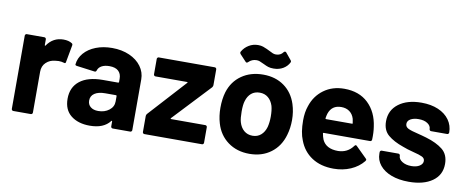

<svg xmlns="http://www.w3.org/2000/svg" viewBox="-63 -982 3081 1265"><g transform="rotate(10 1477.5 -350.0)"><path d="M365 -507Q373 -503 371 -492L350 -378Q349 -366 336 -371Q321 -376 301 -376Q293 -376 279 -374Q243 -371 218 -347.5Q193 -324 193 -285V-12Q193 -7 189.5 -3.5Q186 0 181 0H64Q59 0 55.5 -3.5Q52 -7 52 -12V-502Q52 -507 55.5 -510.5Q59 -514 64 -514H181Q186 -514 189.5 -510.5Q193 -507 193 -502V-464Q193 -461 195 -460Q197 -459 198 -461Q239 -521 308 -521Q344 -521 365 -507Z M858 -351V-12Q858 -7 854.5 -3.5Q851 0 846 0H729Q724 0 720.5 -3.5Q717 -7 717 -12V-45Q717 -48 715 -49Q713 -50 711 -47Q669 8 576 8Q498 8 450 -30Q402 -68 402 -142Q402 -219 456 -261.5Q510 -304 610 -304H712Q717 -304 717 -309V-331Q717 -364 697 -382.5Q677 -401 637 -401Q606 -401 585.5 -390Q565 -379 559 -359Q556 -348 546 -349L425 -365Q413 -367 414 -374Q418 -416 447.5 -450Q477 -484 525.5 -503Q574 -522 634 -522Q699 -522 750 -499.5Q801 -477 829.5 -438Q858 -399 858 -351ZM717 -179V-215Q717 -220 712 -220H640Q595 -220 569.5 -203Q544 -186 544 -155Q544 -128 563 -112.5Q582 -97 614 -97Q657 -97 687 -120Q717 -143 717 -179Z M929 -12V-119Q929 -127 935 -134L1160 -381Q1165 -387 1158 -387H947Q942 -387 938.5 -390.5Q935 -394 935 -399V-502Q935 -507 938.5 -510.5Q942 -514 947 -514H1321Q1326 -514 1329.5 -510.5Q1333 -507 1333 -502V-396Q1333 -389 1327 -381L1095 -134Q1091 -128 1097 -128H1326Q1331 -128 1334.5 -124.5Q1338 -121 1338 -116V-12Q1338 -7 1334.5 -3.5Q1331 0 1326 0H941Q936 0 932.5 -3.5Q929 -7 929 -12Z M1418 -156Q1404 -203 1404 -258Q1404 -317 1418 -364Q1441 -438 1501 -480Q1561 -522 1645 -522Q1727 -522 1785 -480.5Q1843 -439 1867 -365Q1883 -315 1883 -260Q1883 -206 1869 -159Q1847 -81 1787.5 -36.5Q1728 8 1644 8Q1560 8 1500 -36Q1440 -80 1418 -156ZM1733 -188Q1741 -220 1741 -258Q1741 -300 1733 -329Q1722 -363 1699 -382Q1676 -401 1643 -401Q1609 -401 1586.5 -382Q1564 -363 1554 -329Q1546 -305 1546 -258Q1546 -213 1553 -188Q1563 -153 1586.5 -133Q1610 -113 1644 -113Q1677 -113 1700 -133Q1723 -153 1733 -188ZM1636 -591Q1615 -601 1605.5 -604.5Q1596 -608 1585 -608Q1554 -608 1532 -586Q1527 -581 1523 -581Q1518 -581 1515 -585L1474 -629Q1467 -638 1472 -646Q1488 -674 1516 -691Q1544 -708 1578 -708Q1597 -708 1611.5 -703Q1626 -698 1637.5 -692.5Q1649 -687 1653 -685Q1672 -675 1682 -671Q1692 -667 1703 -667Q1734 -667 1751 -691Q1755 -696 1760 -696Q1765 -696 1768 -692L1805 -647Q1811 -640 1808 -633Q1795 -606 1767.5 -589.5Q1740 -573 1703 -573Q1682 -573 1668 -577.5Q1654 -582 1636 -591Z M2425 -225Q2424 -213 2412 -213H2103Q2097 -213 2099 -208Q2102 -188 2110 -168Q2136 -112 2216 -112Q2280 -113 2317 -164Q2321 -170 2326 -170Q2329 -170 2333 -166L2405 -95Q2410 -90 2410 -86Q2410 -84 2406 -78Q2373 -37 2321 -14.5Q2269 8 2207 8Q2121 8 2061.5 -31Q2002 -70 1976 -140Q1955 -190 1955 -271Q1955 -326 1970 -368Q1993 -439 2050.5 -481Q2108 -523 2187 -523Q2287 -523 2347.5 -465Q2408 -407 2421 -310Q2427 -272 2425 -225ZM2105 -342Q2101 -329 2098 -310Q2098 -305 2103 -305H2276Q2282 -305 2280 -310Q2275 -339 2275 -338Q2266 -368 2243.5 -384.5Q2221 -401 2188 -401Q2125 -401 2105 -342Z M2488 -142V-152Q2488 -157 2491.5 -160.5Q2495 -164 2500 -164H2611Q2616 -164 2619.5 -160.5Q2623 -157 2623 -152V-151Q2623 -129 2647.5 -113.5Q2672 -98 2709 -98Q2743 -98 2764 -111.5Q2785 -125 2785 -145Q2785 -163 2767 -172Q2749 -181 2708 -191Q2661 -203 2634 -214Q2570 -236 2532 -268Q2494 -300 2494 -360Q2494 -434 2551.5 -477.5Q2609 -521 2704 -521Q2768 -521 2816 -500.5Q2864 -480 2890.5 -443Q2917 -406 2917 -359Q2917 -354 2913.5 -350.5Q2910 -347 2905 -347H2798Q2793 -347 2789.5 -350.5Q2786 -354 2786 -359Q2786 -381 2763.5 -396Q2741 -411 2704 -411Q2671 -411 2650 -399Q2629 -387 2629 -366Q2629 -346 2649.5 -336Q2670 -326 2718 -315Q2729 -312 2743 -308.5Q2757 -305 2773 -300Q2844 -279 2885 -246Q2926 -213 2926 -150Q2926 -76 2867.5 -34.5Q2809 7 2710 7Q2643 7 2593 -12Q2543 -31 2515.5 -65Q2488 -99 2488 -142Z"/></g></svg>

Font: Amber EN
Style: Bold
Weight: 700
Designer: Jeremy Tribby
Foundry: Tribby Type
Version: Version 1.408 November 24, 2021